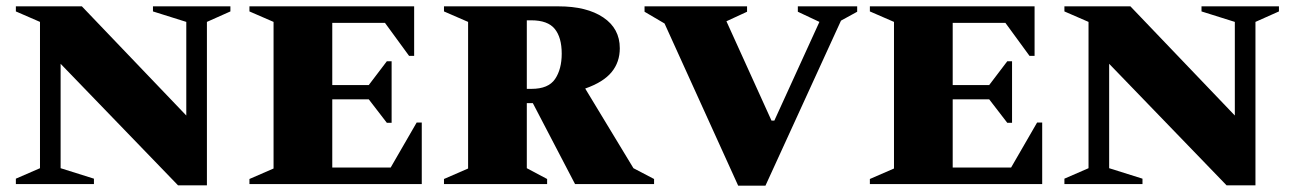

<svg xmlns="http://www.w3.org/2000/svg" viewBox="-20 -580 4080 605"><path d="M30 0V-17L106 -50V-511L30 -544V-560H238L567 -216V-511L462 -544V-560H706V-544L632 -511V4H541L171 -379V-50L276 -17V0Z M766 0V-16L842 -49V-511L766 -544V-560H1285V-404H1269L1193 -508H1027V-312H1142L1199 -387H1214V-193H1199L1142 -267H1027V-52H1211L1293 -194H1309V0Z M1379 0V-16L1455 -49V-511L1379 -544V-560H1740Q1829 -560 1881 -525Q1933 -490 1933 -428Q1933 -384 1907 -352.5Q1881 -321 1824 -301L1976 -50L2041 -16V0H1792L1659 -255H1640V-50L1704 -16V0ZM1654 -516H1640V-300H1655Q1708 -300 1729 -331Q1750 -362 1750 -411Q1750 -462 1728 -489Q1706 -516 1654 -516Z M2306 5 2074 -506 2011 -543V-560H2334V-543L2269 -513L2411 -200H2420L2562 -511L2494 -543V-560H2681V-543L2630 -515L2392 5Z M2721 0V-16L2797 -49V-511L2721 -544V-560H3240V-404H3224L3148 -508H2982V-312H3097L3154 -387H3169V-193H3154L3097 -267H2982V-52H3166L3248 -194H3264V0Z M3334 0V-17L3410 -50V-511L3334 -544V-560H3542L3871 -216V-511L3766 -544V-560H4010V-544L3936 -511V4H3845L3475 -379V-50L3580 -17V0Z"/></svg>

Font: Spectral SC ExtraBold
Style: Regular
Weight: 800
Designer: Jean-Baptiste Levee
Foundry: Production Type
Version: Version 2.001